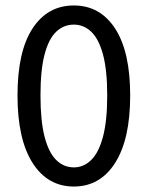

<svg xmlns="http://www.w3.org/2000/svg" viewBox="-20 -670 539 702"><path d="M250 12Q154 12 99 -74.5Q44 -161 44 -321Q44 -482 99 -566Q154 -650 250 -650Q346 -650 401 -565.5Q456 -481 456 -321Q456 -161 401 -74.5Q346 12 250 12ZM250 -58Q286 -58 313.5 -85Q341 -112 356.5 -170Q372 -228 372 -321Q372 -414 356.5 -471Q341 -528 313.5 -554Q286 -580 250 -580Q213 -580 185.5 -554Q158 -528 143 -471Q128 -414 128 -321Q128 -228 143 -170Q158 -112 185.5 -85Q213 -58 250 -58Z"/></svg>

Font: Assistant ExtraLight Medium
Style: Regular
Weight: 500
Version: Version 3.000